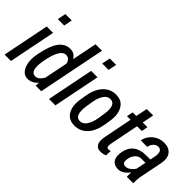

<svg xmlns="http://www.w3.org/2000/svg" viewBox="-3 -1397 2042 2042"><g transform="rotate(45 1018.0 -376.0)"><path d="M248.5 -667H152.3L171.4 -761.7H267.6ZM115.2 0H19L124.5 -528.3H220.7Z M484.9 -460.9Q442.4 -460.9 412.1 -409.2Q381.8 -357.4 364.3 -267.6L361.8 -257.3Q323.7 -66.4 413.6 -66.4Q460.9 -66.4 499.5 -134.3L552.7 -398.9Q536.1 -460.9 484.9 -460.9ZM472.2 -538.1Q536.1 -538.1 568.8 -480.5L625.5 -761.7H722.7L570.3 0H485.8L489.3 -45.9L487.8 -46.4Q439.9 10.3 373 10.3Q305.7 10.3 273.4 -65.4Q241.2 -141.1 265.1 -257.3L267.6 -267.6Q294.9 -405.3 344.7 -471.7Q394.5 -538.1 472.2 -538.1Z M916.5 -667H820.3L839.4 -761.7H935.5ZM783.2 0H687L792.5 -528.3H888.7Z M1023.4 -230Q997.6 -64.9 1085.4 -64.9Q1131.3 -65.4 1161.1 -111.3Q1190.9 -157.2 1202.6 -230L1213.4 -297.4Q1239.7 -461.9 1149.9 -461.9Q1105 -461.9 1075.2 -416Q1045.4 -370.1 1034.2 -297.4ZM1287.1 -470.7Q1327.1 -403.3 1310.1 -297.4L1299.3 -230Q1281.2 -117.2 1223.1 -53.7Q1165 9.8 1077.1 9.8Q989.3 9.8 949.7 -56.6Q909.7 -123 926.8 -230L937.5 -297.4Q955.1 -409.2 1013.7 -473.6Q1072.3 -538.1 1160.2 -538.1Q1248 -538.1 1287.1 -470.7Z M1510.3 -67.9Q1526.9 -67.9 1543 -73.2L1539.6 -5.4Q1509.3 9.8 1465.3 9.8Q1420.9 9.8 1399.4 -26.4Q1377.9 -62.5 1394.5 -143.1L1457 -457.5H1402.8L1417 -528.3H1471.2L1497.6 -659.7H1594.7L1568.4 -528.3H1639.6L1625.5 -457.5H1554.2L1491.7 -143.1Q1482.4 -98.1 1488.3 -83Q1494.1 -67.9 1510.3 -67.9Z M1768.6 -66.4Q1795.9 -66.4 1824.2 -85.9Q1851.6 -105.5 1870.1 -134.8L1892.1 -245.6H1828.6Q1792 -245.6 1764.6 -216.3Q1737.3 -187 1729.5 -145.5Q1712.4 -66.4 1768.6 -66.4ZM1842.3 -307.1H1904.8L1915.5 -361.3Q1935.5 -463.9 1867.2 -463.9Q1838.4 -463.9 1815.4 -439.5Q1792.5 -415 1785.2 -378.4L1688 -378.9Q1701.2 -448.2 1755.9 -493.2Q1810.5 -538.1 1883.3 -538.1Q1956.1 -538.1 1992.7 -492.2Q2029.3 -446.3 2012.7 -360.4L1963.4 -115.2Q1951.7 -55.7 1955.1 0H1857.4Q1856.4 -19.5 1856.4 -35.2Q1856.4 -50.8 1857.9 -64.9L1856.9 -65.4Q1798.3 9.8 1735.8 9.8Q1672.9 9.8 1645.5 -32.2Q1618.2 -74.2 1633.3 -150.4Q1648.4 -226.6 1701.2 -267.1Q1753.9 -307.1 1842.3 -307.1Z"/></g></svg>

Font: RobotoCondensed-Italic
Style: Italic
Weight: 400
Designer: Google
Version: Version 1.200311; 2013